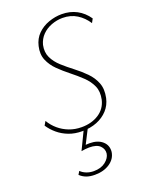

<svg xmlns="http://www.w3.org/2000/svg" viewBox="-170 -749 850 1102"><g transform="rotate(-20 255.5 -198.0)"><path d="M231 8Q186 8 149.5 -6Q113 -20 85 -43.5Q57 -67 38 -96L52 -120Q70 -89 97.5 -65.5Q125 -42 160 -28.5Q195 -15 236 -15Q297 -15 341 -43.5Q385 -72 397 -124Q407 -171 391.5 -206Q376 -241 345 -270.5Q314 -300 278.5 -328Q243 -356 212.5 -386Q182 -416 166.5 -453Q151 -490 162 -537Q172 -580 200.5 -608Q229 -636 268.5 -650Q308 -664 348 -664Q399 -664 439.5 -642.5Q480 -621 508 -580L495 -556Q470 -595 432.5 -618.5Q395 -642 345 -642Q311 -642 277.5 -629.5Q244 -617 220.5 -593Q197 -569 188 -535Q179 -492 195 -458.5Q211 -425 242 -397Q273 -369 308.5 -342Q344 -315 374.5 -284Q405 -253 420 -214.5Q435 -176 424 -124Q415 -83 388 -53.5Q361 -24 321 -8Q281 8 231 8ZM242 0H267L217 98L201 92Q211 89 223 88Q235 87 245 87Q295 87 323.5 112Q352 137 348 177Q342 218 305 243Q268 268 214 268Q184 268 162.5 260Q141 252 124 236L136 216Q150 230 170.5 238Q191 246 215 246Q259 246 286.5 224.5Q314 203 318 176Q321 149 301 129Q281 109 235 109Q224 109 211 110.5Q198 112 187 114Z"/></g></svg>

Font: Ysabeau Office Thin
Style: Italic
Weight: 250
Italic angle: -12°
Designer: Christian Thalmann (Catharsis Fonts)
Version: Version 2.001;gftools[0.9.30]; featfreeze: tnum,lnum,ss02